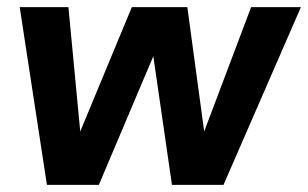

<svg xmlns="http://www.w3.org/2000/svg" viewBox="-20 -516 860 536"><path d="M111 0 35 -496H171L204 -149L348 -496H503L550 -149L681 -496H820L604 0H460L408 -359L256 0Z"/></svg>

Font: Host Grotesk ExtraBold
Style: Italic
Weight: 800
Italic angle: -8°
Designer: Doğukan Karapınar
Foundry: Element Type
Version: Version 1.003; ttfautohint (v1.8.4.7-5d5b)